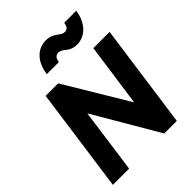

<svg xmlns="http://www.w3.org/2000/svg" viewBox="-276 -1152 1295 1295"><g transform="rotate(-45 371.0 -504.5)"><path d="M28 0H183L247 -463L518 0H638L742 -745H587L523 -292L251 -745H132ZM241 -843H356C360 -871 372 -891 397 -891C443 -891 451 -839 527 -839C598 -839 667 -893 684 -1005H569C565 -978 556 -958 528 -958C487 -958 473 -1009 396 -1009C326 -1009 257 -959 241 -843Z"/></g></svg>

Font: Mluvka ExtraBold
Style: Italic
Weight: 800
Italic angle: -8°
Designer: Modified by Jiří Krblich, Original typeface by Gumpita Rahayu
Foundry: Gumpita Rahayu & Jiří Krblich
Version: Version 2.000;Glyphs 3.1.1 (3134)